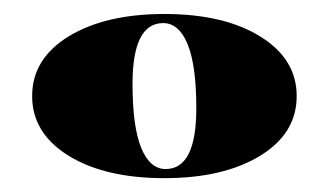

<svg xmlns="http://www.w3.org/2000/svg" viewBox="-20 -514 473 276"><path d="M216.3 -493.9Q302 -493.9 354.2 -461.5Q406.5 -429.2 406.5 -375.9Q406.5 -322.1 353.8 -290Q301.1 -257.9 216.3 -257.9Q130.7 -257.9 78.5 -290.2Q26.2 -322.6 26.2 -375.9Q26.2 -429.6 78.9 -461.8Q131.6 -493.9 216.3 -493.9ZM214.6 -480.8Q170.5 -480.8 170.5 -393.4Q170.5 -332.2 182.9 -301.6Q195.4 -271 218.1 -271Q262.2 -271 262.2 -358.4Q262.2 -419.6 249.8 -450.2Q237.3 -480.8 214.6 -480.8Z"/></svg>

Font: FoglihtenBlackPcs
Style: BlackPcs
Weight: 900
Version: Version 0.75